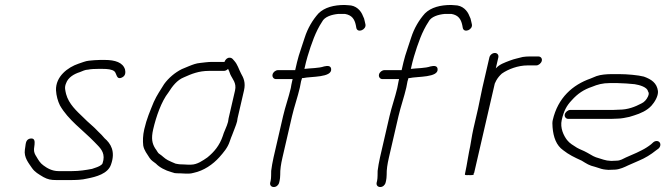

<svg xmlns="http://www.w3.org/2000/svg" viewBox="-20 -719 2693 772"><path d="M374 -442H393C411.8 -442 430.7 -440.3 440.2 -432C449.6 -423.9 447.2 -396.3 470.6 -407.5C485.8 -414.8 485 -428.8 482.6 -440C473.9 -467.5 443.4 -478 401.4 -478H382.4C369.7 -478 349.3 -476.3 337.7 -475C323.8 -473.8 309.4 -467.2 295.9 -463C252.6 -448.5 203.2 -411.4 205.2 -356C206.4 -334.2 212.4 -312.4 221.1 -295C254.2 -236.8 313.6 -195.7 359.3 -148.5L371.4 -136C387.6 -119.3 405.1 -99.4 392.3 -62C388.5 -54.1 374.6 -48.4 367.6 -46L350.2 -40C325 -35.2 298.9 -31 269.2 -31H215.2C189.1 -31 168.9 -43.2 154.5 -54C141.5 -63.1 134.4 -75.6 126.5 -89C120.6 -98 115.9 -106.9 116.7 -120L118.9 -138C120.3 -151.7 118.9 -164.1 102.9 -162C79.9 -159 84.2 -135.3 80 -117C75.4 -86 95.5 -62.9 108.2 -44C119.9 -26.9 134.8 -19 154.6 -7C172.2 2.4 184.3 5 206.8 5H260.8C284.7 5 309.4 4.3 330.2 -1C366.2 -7.9 413.8 -20.3 426.2 -57C445.5 -110.2 425 -142.1 400.6 -163C393.7 -171.9 383.6 -181.7 374.9 -190C357.3 -209.6 334.4 -226.5 315.8 -246C288 -272.7 256.6 -300.6 245.7 -341C242.9 -355.2 238.1 -366.6 245.6 -384C254 -408.5 279.2 -422.2 301 -429C311 -433 323 -439 334.3 -439C344.7 -441.4 361.9 -442 374 -442Z M875.7 -172C862.6 -133.8 841.3 -108.3 813.9 -86C795.6 -73.4 772.8 -57 748.2 -57H734.2C729.5 -57 722.9 -57.3 714.4 -58C706.4 -58 700.8 -58.3 697.6 -59L686.1 -61C678.6 -63.7 661.1 -71.8 654.8 -75C641.4 -81.9 633.3 -92.2 621.1 -100C613.7 -104.2 610.1 -115.5 604.2 -122C591.9 -141.6 587.3 -161.6 595.9 -199C607.9 -250.8 629 -311.2 657.1 -347C673.1 -372.3 691.6 -396.9 719.2 -408C750.4 -422 779 -434 821.2 -434H880.2C886.2 -434 891.8 -436.7 897 -442C901 -434.3 902.9 -429.4 906 -420C914.2 -401.2 932.1 -385.8 925 -355L899.1 -243C898 -238.3 897.3 -233.7 896.9 -229C893 -212.1 878.8 -185.4 875.7 -172ZM882.5 -470H829.5C817.2 -470 796.4 -467.2 785.6 -466C767.5 -464.2 757.2 -459.9 739.6 -453L710.8 -441C683 -427 658 -405.7 640 -381C625.4 -357 611.4 -337.8 598.3 -309C583.5 -272.6 569.7 -241.5 560.1 -199.5C554.1 -173.7 554 -152.5 555.9 -134C559.3 -113.9 571.9 -99.7 581.4 -84C588.7 -73.1 597.1 -68.9 607.1 -61C620.7 -46.4 645.1 -33.4 669.2 -27L682.3 -23C687.5 -22.3 695.1 -22 705.1 -22C714.3 -21.3 721.2 -21 725.8 -21H739.8C745.2 -21 751.4 -22 758.5 -24C799.4 -32.6 835.8 -57.7 862.1 -87C878.8 -106.1 895.2 -124.5 903.6 -150L909.3 -166C910.5 -168 911.6 -170.8 912.8 -174.5C916.8 -186.8 929.7 -215.5 933.3 -231C933.6 -235 934.2 -239 935.1 -243L961 -355C968.4 -387 959.3 -405.8 948.9 -424C939.6 -441.9 935.5 -459.2 922.4 -474L915.3 -482C912 -485.3 907.9 -487 902.9 -487C893.3 -487 886.2 -479.8 882.5 -470Z M1089.6 -401H1156.6L1154.5 -392C1152.3 -382.7 1150.6 -373.7 1149.3 -365C1140.9 -328.6 1126.8 -289.4 1118.2 -252L1079.9 -86C1075.8 -68.3 1072.2 -46.7 1070.4 -32C1069.9 -21.6 1070.9 -3.9 1068.2 8L1066.5 15C1064.1 25.4 1070.7 33 1080.9 33C1091.1 33 1100.1 25.3 1102.5 15L1104.2 8C1105.7 1.3 1106.5 -6.7 1106.7 -16C1106.3 -37.2 1109.5 -58.3 1115.6 -85L1154.2 -252C1163 -290 1177.1 -329.5 1185.7 -367C1186.9 -375 1188.5 -383.3 1190.5 -392C1191.6 -396.7 1192.9 -401 1194.5 -405H1198.5C1229.1 -412.2 1316.1 -406.2 1311.5 -442C1309.9 -454.7 1297.8 -455.4 1283.4 -452C1261.7 -444.5 1229.4 -445.1 1204 -442L1210.3 -469C1212 -476.3 1214.1 -484 1216.6 -492C1232.5 -544.5 1249.3 -592.6 1274.7 -631C1285 -652.4 1315.1 -660.6 1340.1 -663H1367.1C1395.2 -658.1 1405.5 -642 1410.7 -618L1412.9 -606C1418.6 -584.8 1453.6 -599.8 1449.4 -621L1446.9 -632C1445.6 -640.7 1443 -648.3 1439.2 -655C1431.6 -675.7 1412.3 -698 1380.1 -698C1375.6 -698.7 1370.7 -699 1365.4 -699C1323 -699 1285.1 -689.5 1260.5 -665C1237.3 -639.1 1217.1 -605.7 1204.9 -567C1197.5 -543.5 1188.9 -519.8 1181.3 -495C1178.5 -485.7 1176.1 -477 1174.3 -469L1166.9 -437H1097.9C1088.4 -437 1078.1 -429.2 1075.9 -419.5C1073.6 -409.9 1080.1 -401 1089.6 -401Z M1517.6 -401H1584.6L1582.5 -392C1580.3 -382.7 1578.6 -373.7 1577.3 -365C1568.9 -328.6 1554.8 -289.4 1546.2 -252L1507.9 -86C1503.8 -68.3 1500.2 -46.7 1498.4 -32C1497.9 -21.6 1498.9 -3.9 1496.2 8L1494.5 15C1492.1 25.4 1498.7 33 1508.9 33C1519.1 33 1528.1 25.3 1530.5 15L1532.2 8C1533.7 1.3 1534.5 -6.7 1534.7 -16C1534.3 -37.2 1537.5 -58.3 1543.6 -85L1582.2 -252C1591 -290 1605.1 -329.5 1613.7 -367C1614.9 -375 1616.5 -383.3 1618.5 -392C1619.6 -396.7 1620.9 -401 1622.5 -405H1626.5C1657.1 -412.2 1744.1 -406.2 1739.5 -442C1737.9 -454.7 1725.8 -455.4 1711.4 -452C1689.7 -444.5 1657.4 -445.1 1632 -442L1638.3 -469C1640 -476.3 1642.1 -484 1644.6 -492C1660.5 -544.5 1677.3 -592.6 1702.7 -631C1713 -652.4 1743.1 -660.6 1768.1 -663H1795.1C1823.2 -658.1 1833.5 -642 1838.7 -618L1840.9 -606C1846.6 -584.8 1881.6 -599.8 1877.4 -621L1874.9 -632C1873.6 -640.7 1871 -648.3 1867.2 -655C1859.6 -675.7 1840.3 -698 1808.1 -698C1803.6 -698.7 1798.7 -699 1793.4 -699C1751 -699 1713.1 -689.5 1688.5 -665C1665.3 -639.1 1645.1 -605.7 1632.9 -567C1625.5 -543.5 1616.9 -519.8 1609.3 -495C1606.5 -485.7 1604.1 -477 1602.3 -469L1594.9 -437H1525.9C1516.4 -437 1506.1 -429.2 1503.9 -419.5C1501.6 -409.9 1508.1 -401 1517.6 -401Z M1947.7 -488 1919.3 -365C1913.2 -338.8 1908.5 -309.8 1902.3 -283L1883.6 -202C1876.5 -171.3 1872.9 -138.3 1865.9 -108C1863 -95.2 1858.2 -61.4 1855.8 -51C1854.1 -44 1850.8 -25 1849.2 -18C1848.5 -15.3 1853.3 -14.3 1863.5 -15C1877.3 -14.3 1884.5 -15.3 1885.2 -18L1885.4 -19H1882.4C1884.7 -20.3 1886.1 -22 1886.5 -24L1969.4 -383L1975.2 -395C1981.9 -406.9 1988.5 -414.4 1997.7 -423C2023.5 -441.1 2063.2 -456 2101.3 -456H2136.3C2145.8 -456 2156.3 -464.9 2158.5 -474.5C2160.8 -484.2 2154.1 -492 2144.6 -492H2109.6C2100.3 -492 2091.1 -491.3 2082.1 -490C2062.9 -484.6 2049.9 -483 2030.3 -475.5C2008.5 -467.2 1988.2 -460.4 1973.5 -444L1983.7 -488C1986 -498.1 1979.6 -506 1969.8 -506C1960 -506 1950 -498.1 1947.7 -488Z M2264.6 -241H2437.6C2445.6 -241 2454 -241.3 2462.9 -242C2478.4 -242 2496.9 -246.1 2510.5 -249L2529.9 -255C2555.5 -262.9 2581.5 -274.4 2599.4 -294C2611.3 -307.1 2627.6 -332.4 2625.5 -353C2621.2 -385.2 2599.4 -400 2568.9 -411C2546.8 -416.9 2501.7 -421 2469.2 -421H2441.2C2419.7 -421 2395.9 -419.2 2378.3 -413L2354 -403C2282.9 -377.9 2223.3 -326.4 2202.5 -236C2200.8 -228.7 2200.6 -219 2201.8 -207C2205 -167.4 2216.9 -134.3 2244.5 -115C2267.5 -96.9 2289 -86.6 2318.9 -73C2339.4 -60.6 2347.9 -53.9 2373.1 -48L2388.9 -43C2401.6 -38.4 2409.2 -37.2 2426.3 -36C2436.3 -36 2445.7 -36.3 2454.5 -37C2472.4 -38.3 2491.4 -47.1 2505.5 -54L2548.9 -73C2573.6 -83.2 2597.3 -97.7 2617.3 -114L2626.9 -121C2631 -124.3 2633.7 -128.5 2634.8 -133.5C2637.1 -143.4 2630.5 -152 2620.6 -152C2615.6 -152 2611 -150.3 2606.9 -147L2598.1 -139C2587.8 -130.6 2573.1 -121.2 2560.5 -115L2540.2 -105L2496.9 -86C2486.4 -80.9 2473.9 -73 2459.9 -73C2452.4 -72.3 2445 -72 2437.6 -72C2422 -73.2 2417.9 -73.6 2406.8 -77L2390.9 -82C2367.8 -88.1 2362.1 -93.2 2341.2 -105C2323.9 -114.8 2314.5 -116.7 2299.9 -125C2285.2 -134.4 2270.5 -142.4 2260 -156C2246.9 -173 2231.1 -204 2238.7 -237C2247.1 -273.1 2257.9 -293.8 2279 -316C2302.7 -342.5 2327 -358.8 2360.4 -370C2382.5 -379.1 2402.3 -385 2432.9 -385H2460.9C2475.2 -385 2520.9 -382.2 2531.8 -380.5C2551.4 -377.5 2582.4 -368.7 2585.3 -352C2588.9 -347.3 2590.2 -341 2585.4 -331C2579.8 -318.6 2570.4 -308.1 2559 -303C2533 -289.3 2504.4 -278 2469.2 -278C2461 -277.3 2453.3 -277 2445.9 -277H2272.9C2263.7 -277 2252.9 -268.2 2250.8 -259C2248.7 -249.8 2255.4 -241 2264.6 -241Z"/></svg>

Font: HoneyBee
Style: LitIt
Weight: 300
Foundry: Cannot Into Space Fonts
Version: Version 0.89